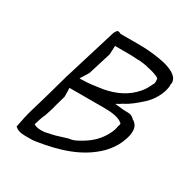

<svg xmlns="http://www.w3.org/2000/svg" viewBox="-146 -734 847 871"><g transform="rotate(30 278.0 -298.0)"><path d="M122 -293C116 -274 111 -252 105 -232C93 -189 82 -151 69 -108C58 -71 51 -37 45 -4C57 7 73 13 100 13H125C134 13 144 13 154 11C269 -7 371 -38 447 -113C468 -135 486 -159 498 -189C521 -243 516 -278 487 -295H486C481 -301 474 -306 464 -310C455 -312 440 -312 428 -312L381 -317L399 -327C403 -329 406 -332 409 -334H410L411 -335C441 -349 468 -373 495 -397C523 -422 555 -472 555 -516L554 -517L556 -524C559 -560 520 -578 479 -589C440 -598 392 -604 342 -604H244C239 -607 233 -609 225 -609C221 -605 214 -596 212 -588L135 -337C131 -324 126 -311 124 -300ZM183 -336 210 -380 247 -499 249 -544H325C339 -544 355 -543 367 -542H383L387 -541C394 -541 403 -539 411 -538H412C428 -533 450 -530 465 -524C472 -521 484 -518 489 -511L490 -509L489 -508C489 -502 492 -496 488 -484V-483H487C479 -467 469 -445 455 -430C416 -384 364 -359 300 -347C266 -342 229 -336 192 -336ZM165 -276H350C388 -276 424 -271 444 -254C449 -250 446 -244 443 -236C440 -211 426 -184 412 -165C386 -128 349 -103 308 -83C296 -78 286 -76 273 -74C251 -68 226 -58 201 -53C187 -51 172 -45 155 -45H147C130 -45 120 -49 111 -54L112 -58C118 -76 121 -91 133 -116L146 -157C151 -180 160 -206 166 -230C166 -243 166 -262 165 -276Z"/></g></svg>

Font: SolarCharger
Style: 352
Weight: 300
Designer: Mew Too
Foundry: Cannot Into Space Fonts/KineticPlasma Fonts
Version: Version 1.100